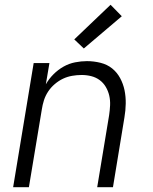

<svg xmlns="http://www.w3.org/2000/svg" viewBox="-20 -784 640 804"><path d="M35 0 121 -520H187L172 -431Q185 -454 204 -473Q223 -492 246 -505Q269 -518 294.5 -523Q320 -528 344 -528Q373 -528 401 -521Q429 -514 449.5 -497.5Q470 -481 483 -457Q496 -433 501.5 -406Q507 -379 506.5 -350Q506 -321 501 -292L453 0H387L437 -302Q440 -322 441 -343Q442 -364 437.5 -383.5Q433 -403 423 -420Q413 -437 397.5 -448.5Q382 -460 362.5 -465Q343 -470 322 -470Q302 -470 282 -466.5Q262 -463 244 -454.5Q226 -446 209.5 -432Q193 -418 181.5 -400.5Q170 -383 164 -364Q158 -345 155 -325L101 0ZM331 -581 291 -619 443 -764 490 -716Z"/></svg>

Font: Iosevka Aile Light Oblique
Style: Regular
Weight: 300
Italic angle: -9°
Designer: Belleve Invis
Foundry: Belleve Invis
Version: Version 31.1.0; ttfautohint (v1.8.4)